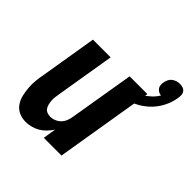

<svg xmlns="http://www.w3.org/2000/svg" viewBox="-181 -811 958 958"><g transform="rotate(45 298.0 -331.5)"><path d="M140 8Q115 8 93 -2Q71 -12 57.5 -31.5Q44 -51 38.5 -74.5Q33 -98 31 -123Q29 -148 31.5 -173Q34 -198 39 -223L88 -520H213L161 -206Q159 -194 157.5 -182Q156 -170 157 -158.5Q158 -147 160.5 -136Q163 -125 169 -115.5Q175 -106 186 -101.5Q197 -97 209 -97Q224 -97 239.5 -103.5Q255 -110 266 -122Q277 -134 282.5 -149Q288 -164 290 -179L347 -520H472L386 0H261L272 -69Q261 -52 246.5 -37Q232 -22 215 -12Q198 -2 178.5 3Q159 8 140 8ZM391 -415 376 -467Q397 -472 418.5 -480Q440 -488 459.5 -499.5Q479 -511 496.5 -527.5Q514 -544 525 -563Q515 -564 507 -568.5Q499 -573 493.5 -580.5Q488 -588 487 -597.5Q486 -607 488 -617Q490 -628 494.5 -638.5Q499 -649 508.5 -656.5Q518 -664 529 -667.5Q540 -671 551 -671Q562 -671 572.5 -667.5Q583 -664 589 -655.5Q595 -647 595.5 -636Q596 -625 594 -614Q589 -579 571 -544.5Q553 -510 525 -484Q497 -458 462 -441.5Q427 -425 391 -415Z"/></g></svg>

Font: Iosevka SS18 Extrabold
Style: Italic
Weight: 800
Italic angle: -9°
Monospace: yes
Designer: Belleve Invis
Foundry: Belleve Invis
Version: Version 25.1.1; ttfautohint (v1.8.4)